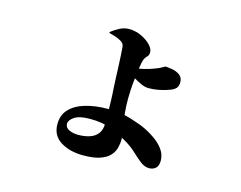

<svg xmlns="http://www.w3.org/2000/svg" viewBox="-93 -738 1185 943"><g transform="rotate(15 500.0 -266.0)"><path d="M396 63Q328 63 281.5 34Q235 5 235 -53Q235 -100 264 -130Q293 -160 343 -174.5Q393 -189 454 -189Q521 -189 574.5 -172.5Q628 -156 656 -142Q688 -126 714 -106.5Q740 -87 756 -63Q772 -39 772 -10Q772 16 759 28Q746 40 726 40Q702 40 680.5 23Q659 6 633.5 -18Q608 -42 571 -63Q537 -83 493 -101Q449 -119 384 -119Q330 -119 305 -102Q280 -85 280 -67Q280 -47 300.5 -37.5Q321 -28 346 -28Q379 -28 405 -36.5Q431 -45 446 -64.5Q461 -84 461 -117Q461 -162 460.5 -190Q460 -218 459.5 -236Q459 -254 458 -268Q457 -282 456 -300Q455 -313 454 -342Q453 -371 451.5 -404.5Q450 -438 448.5 -465Q447 -492 446 -501Q445 -511 440.5 -517.5Q436 -524 427 -529Q413 -538 394 -543.5Q375 -549 366 -551V-556Q383 -570 406.5 -582.5Q430 -595 455 -595Q487 -595 516.5 -581.5Q546 -568 565 -548.5Q584 -529 584 -511Q584 -496 574.5 -487Q565 -478 560 -464Q556 -452 552 -426Q548 -400 544.5 -369Q541 -338 539.5 -310.5Q538 -283 538 -268Q538 -250 538.5 -231Q539 -212 541 -191.5Q543 -171 547 -145Q551 -121 555 -101.5Q559 -82 559 -62Q559 -41 553.5 -19Q548 3 531.5 21.5Q515 40 482.5 51.5Q450 63 396 63ZM621 -339Q604 -339 583.5 -348Q563 -357 544.5 -368.5Q526 -380 514 -388L512 -421Q521 -420 526 -419Q531 -418 538 -418Q549 -418 576.5 -424.5Q604 -431 629 -441Q651 -449 662 -456Q673 -463 674 -463Q689 -463 710.5 -459Q732 -455 748.5 -443Q765 -431 765 -407Q765 -392 759 -381.5Q753 -371 734 -362Q727 -359 710 -353.5Q693 -348 670 -343.5Q647 -339 621 -339Z"/></g></svg>

Font: Noto Serif JP Black
Style: Regular
Weight: 900
Designer: Ryoko NISHIZUKA 西塚涼子 (kana & ideographs); Frank Grießhammer (Latin, Greek & Cyrillic); Wenlong ZHANG 张文龙 (bopomofo); San
Foundry: Adobe
Version: Version 2.003-H1;hotconv 1.1.1;makeotfexe 2.6.0